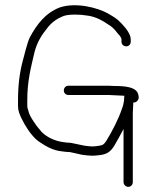

<svg xmlns="http://www.w3.org/2000/svg" viewBox="-20 -663 608 746"><path d="M519 -285 518 -292C513.9 -326.6 462.1 -329 421 -329C411 -329.7 399.7 -330 387 -330H246C235.6 -330 228 -321.7 228 -311.5C228 -301.3 235.7 -294 246 -294H387C399.7 -294 411 -293.7 421 -293C434.3 -293 450.1 -291 463 -291C462.3 -285.7 462 -280.7 462 -276V-272C459.5 -259.7 458.4 -251.4 454 -241C439.7 -198.1 415 -151.4 392 -114C388 -108 384 -103.7 380 -101C373.7 -96.8 348 -94 339 -94C334.3 -94 329.3 -94.3 324 -95L308 -97C298.9 -98.3 262.9 -107.1 255 -108C243.7 -108 235.4 -109.7 225 -111C192.6 -115 161.1 -130.9 142 -150C130.4 -165.4 127.2 -165.6 114 -186C101.5 -204.8 93.1 -216.5 89 -237C87 -241.7 86 -246.3 86 -251V-274C86 -349.4 100 -399.4 114 -460C124.3 -499.6 141.8 -527.1 163 -553C178.2 -574 199.8 -589.9 225 -600C244.5 -608.7 294.3 -607.1 315 -603C355.8 -598.9 383.6 -579.3 411 -561C419.9 -555.1 433.6 -538.5 440 -530C443.8 -526.2 452 -517.4 452 -509V-501C452 -490.6 460.3 -483 470.5 -483C480.7 -483 488 -490.7 488 -501V-509C488 -517 485.7 -525.3 481 -534C472.1 -550.4 465 -557.7 452 -572C434.5 -591.1 421.1 -597.7 399 -611C359.4 -633 275.6 -655.2 212 -634C156.1 -612.5 121.9 -567.1 95 -516C84.8 -493.3 75.3 -451.2 68 -425C56.2 -380.1 50 -330.5 50 -274V-251C50 -242.3 51.3 -234 54 -226C63 -198.9 86.3 -159.2 104 -139C112.4 -128.9 121.7 -118.9 134 -111C157.8 -95.1 185 -78.5 220 -75L236 -73C241.3 -72.3 246.7 -72 252 -72C261.3 -70.7 294.8 -61.9 303 -61L321 -59C327 -58.3 333 -58 339 -58C345 -58 353.7 -58.7 365 -60C395.4 -62.9 409.2 -73.7 423 -95C430.4 -107.1 452.7 -147.4 460 -162V45C460 54.5 468.9 63 478.5 63C488.2 63 496 54.5 496 45V-223C496 -238.8 498 -251.2 498 -265H503C511.8 -266.3 519 -275.2 519 -285Z"/></svg>

Font: HoneyBee
Style: Lit
Weight: 300
Foundry: Cannot Into Space Fonts
Version: Version 0.89